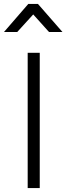

<svg xmlns="http://www.w3.org/2000/svg" viewBox="-86 -951 336 971"><path d="M230 -789H162L82 -878L1 -789H-66L57 -931H106ZM115 0H54V-684H115Z"/></svg>

Font: Bellota
Style: Regular
Weight: 400
Designer: Kemie Guaida
Foundry: Kemie Guaida
Version: Version 1.000;PS 002.000;hotconv 1.0.70;makeotf.lib2.5.58329